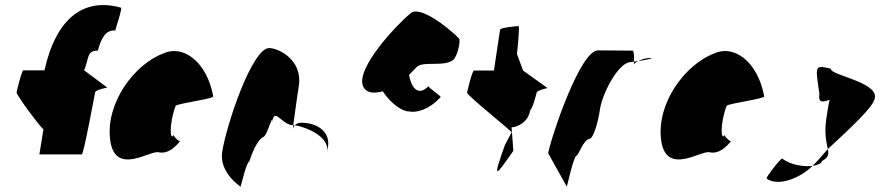

<svg xmlns="http://www.w3.org/2000/svg" viewBox="-20 -744 3442 751"><path d="M45 -383C43 -372 149 -232 150 -239L134 -140H300C307 -140 350 -372 352 -383C354 -394 407 -402 399 -402L309 -469C329 -514 317 -546 363 -546C381 -618 408 -626 431 -625C433 -636 460 -714 453 -714C311 -754 200 -677 154 -469H72C65 -469 47 -394 45 -383Z M411 -196C430 -52 571 -160 602 -148C627 -144 651 -152 684 -191C676 -193 657 -212 660 -217C645 -188 640 -257 667 -330C675 -340 822 -358 814 -368C788 -506 694 -570 619 -535C506 -493 392 -341 411 -196ZM660 -217C660 -217 660 -218 660 -218C660 -218 660 -217 660 -217ZM685 -192 684 -191C686 -191 686 -191 685 -190Z M849 -149C837 -68 921 -14 921 -14C920 -6 944 -112 955 -112C974 -171 994 -200 1009 -208C1024 -208 1051 -314 1043 -261C1054 -331 1078 -256 1127 -254C1131 -281 1139 -346 1149 -409C1164 -510 1069 -556 1033 -556C965 -556 864 -250 849 -149ZM1127 -254C1127 -246 1125 -242 1126 -241C1125 -237 1126 -246 1133 -254ZM1133 -254C1165 -250 1270 -215 1260 -149L1263 -170C1272 -228 1222 -264 1158 -264C1146 -264 1138 -259 1133 -254Z M1400 -407C1413 -378 1444 -378 1477 -387C1509 -339 1552 -308 1581 -308C1610 -302 1660 -316 1703 -364C1712 -364 1657 -399 1656 -407C1614 -363 1587 -406 1580 -451C1593 -464 1606 -478 1608 -480C1630 -508 1717 -480 1753 -510C1767 -520 1784 -584 1775 -594C1734 -636 1620 -726 1585 -691C1533 -649 1371 -477 1400 -407Z M1807 -382C1805 -371 1989 -226 1981 -226L1955 -177C1904 -34 1918 -54 1988 -154L1981 -246C1997 -246 2046 -261 2054 -314C2061 -314 2077 -371 2079 -382C2081 -392 2128 -400 2121 -400L2026 -468L2002 -533C2003 -540 2014 -642 2008 -642C2002 -642 1937 -636 1936 -628L1912 -468H1834C1827 -468 1809 -392 1807 -382Z M2124 -145 2197 -14C2196 -6 2224 -135 2235 -135C2246 -142 2260 -194 2285 -201C2300 -201 2318 -258 2327 -318C2336 -378 2399 -501 2447 -501C2447 -501 2452 -502 2460 -503C2461 -520 2460 -546 2454 -546C2454 -546 2361 -547 2319 -547C2251 -547 2141 -225 2124 -145ZM2460 -503C2460 -498 2459 -494 2459 -491C2459 -494 2466 -500 2476 -505C2470 -504 2465 -504 2460 -503ZM2476 -505C2507 -510 2547 -517 2520 -517C2504 -517 2488 -511 2476 -505Z M2566 -196C2585 -52 2726 -160 2757 -148C2782 -144 2806 -152 2839 -191C2831 -193 2812 -212 2815 -217C2800 -188 2795 -257 2822 -330C2830 -340 2977 -358 2969 -368C2943 -506 2849 -570 2774 -535C2661 -493 2547 -341 2566 -196ZM2815 -217C2815 -217 2815 -218 2815 -218C2815 -218 2815 -217 2815 -217ZM2840 -192 2839 -191C2841 -191 2841 -191 2840 -190Z M2978 -46C3020 -14 3105 -43 3158 -95C3127 -91 3072 -98 3040 -124C3032 -124 2980 -56 2978 -46ZM3185 -378C3179 -340 3199 -344 3225 -354C3220 -333 3216 -306 3212 -279C3203 -218 3214 -184 3218 -161C3302 -239 3401 -329 3402 -362C3412 -424 3226 -450 3230 -475C3167 -490 3168 -490 3185 -378ZM3158 -95C3178 -98 3194 -105 3195 -114C3221 -128 3222 -140 3218 -161C3197 -137 3178 -114 3158 -95Z"/></svg>

Font: Ampere
Style: SCUltCndIta
Weight: 400
Version: Version 1